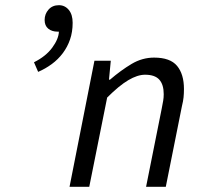

<svg xmlns="http://www.w3.org/2000/svg" viewBox="-20 -720 779 740"><path d="M111 -480Q157 -503 181.5 -536.5Q206 -570 207 -598H202Q180 -598 166 -609.5Q152 -621 152 -643Q152 -666 167 -683Q182 -700 207 -700Q230 -700 245 -682Q260 -664 260 -632Q260 -597 250 -568Q240 -539 222 -515Q204 -491 179.5 -473Q155 -455 127 -443ZM344 -486H407L400 -413H404Q446 -449 487 -473.5Q528 -498 574 -498Q636 -498 662.5 -466Q689 -434 689 -377Q689 -360 687.5 -345Q686 -330 681 -310L619 0H543L603 -300Q607 -320 609 -332Q611 -344 611 -357Q611 -394 594 -413Q577 -432 539 -432Q510 -432 474.5 -411Q439 -390 393 -344L324 0H248Z"/></svg>

Font: mr_Source Sans Pro
Style: Italic
Weight: 400
Italic angle: -11°
Designer: Paul D. Hunt
Foundry: Adobe Systems Incorporated
Version: Version 1.036;July 10, 2024;FontCreator 11.5.0.2430 64-bit